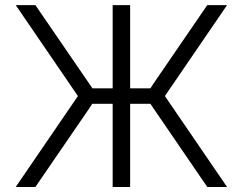

<svg xmlns="http://www.w3.org/2000/svg" viewBox="-20 -743 964 763"><path d="M330.6 -306.2 120.6 0H42.5L289.6 -361.3L42.5 -722.7H120.6L330.6 -416.5L347.2 -392.1H427.7V-722.7H497.1V-392.1H577.6L593.8 -416.5L803.7 -722.7H882.3L635.3 -361.3L882.3 0H803.7L594.2 -306.2L577.6 -330.6H497.1V0H427.7V-330.6H346.7Z"/></svg>

Font: Giphurs Light
Style: Regular
Weight: 300
Version: Version 0.920; ttfautohint (v1.8.4.7-5d5b)